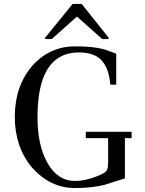

<svg xmlns="http://www.w3.org/2000/svg" viewBox="-20 -939 735 973"><path d="M647 -271V-239H613V-35Q592 -29 554 -16.5Q516 -4 509 -2Q443 14 360 14Q235 14 142 -90Q54 -196 55 -350.5Q56 -505 145 -607Q233 -704 360 -704Q446 -704 495 -692Q515 -688 569 -667V-510H539Q532 -597 491 -637Q450 -677 365 -673Q170 -661 170 -345Q170 -202 221 -112.5Q272 -23 357 -22Q407 -21 466 -44Q518 -62 523 -80Q528 -90 528 -120V-239H415V-271ZM394 -919 532 -746 529 -741H498L370 -855L242 -741H211L207 -746L348 -919Z"/></svg>

Font: GFS Didot
Style: Regular
Weight: 400
Designer: Takis Katsoulidis and George D. Matthiopoulos
Foundry: Takis Katsoulidis and George D. Matthiopoulos
Version: Version 1.0